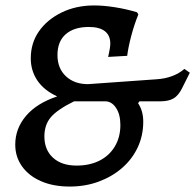

<svg xmlns="http://www.w3.org/2000/svg" viewBox="-20 -673 717 705"><path d="M191 -471Q191 -422 222 -393Q253 -364 303 -364L556 -382Q587 -384 613 -394Q639 -404 657 -420L677 -406L648 -348Q635 -322 617 -311.5Q599 -301 569 -301H492L487 -294Q506 -266 506 -226Q506 -175 485.5 -131.5Q465 -88 428 -56Q391 -24 342 -6Q293 12 236 12Q176 12 131 -7.5Q86 -27 61 -62Q36 -97 36 -142Q36 -201 75.5 -247.5Q115 -294 190 -319Q142 -341 117.5 -377Q93 -413 93 -459Q93 -515 123 -558Q153 -601 206 -627Q259 -653 326 -653Q360 -653 401.5 -646.5Q443 -640 483 -628L488 -620Q473 -583 462 -541.5Q451 -500 447 -468L377 -464Q377 -464 379 -472.5Q381 -481 383 -493Q385 -505 385 -513Q385 -543 365 -558.5Q345 -574 306 -574Q252 -574 221.5 -547.5Q191 -521 191 -471ZM422 -214Q422 -253 406 -277Q390 -301 366 -301H252Q191 -271 167 -243Q143 -215 143 -172Q143 -123 174.5 -94Q206 -65 261 -65Q309 -65 345 -83Q381 -101 401.5 -135Q422 -169 422 -214Z"/></svg>

Font: Alegreya SemiBold
Style: Italic
Weight: 600
Italic angle: -7°
Designer: Juan Pablo del Peral
Foundry: Huerta Tipografica
Version: Version 2.009